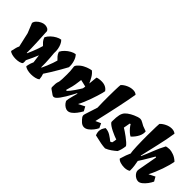

<svg xmlns="http://www.w3.org/2000/svg" viewBox="79 -1639 2500 2500"><g transform="rotate(45 1328.5 -389.0)"><path d="M529.8 10.3Q492.7 10.3 460.4 1.7Q428.2 -6.8 412.6 -22.9Q420.9 -64.5 428.5 -86.7Q436 -108.9 443.8 -125L428.7 -238.8Q413.1 -201.7 393.3 -156.2Q373.5 -110.8 353.5 -73.2Q356 -61 355.7 -48.6Q355.5 -36.1 354 -21Q342.3 -5.9 312 2Q281.7 9.8 247.6 9.8Q212.4 9.8 179.9 1.5Q147.5 -6.8 132.8 -22.9Q143.6 -73.2 150.1 -96.4Q156.7 -119.6 166.5 -138.2L121.1 -338.4L66.9 -472.7Q70.8 -499.5 93.5 -522.9Q116.2 -546.4 146.7 -561Q177.2 -575.7 203.6 -575.7Q230.5 -575.7 251.5 -565.4Q272.5 -555.2 280.8 -533.7Q280.8 -523.4 282.5 -492.9Q284.2 -462.4 286.6 -419.4Q289.1 -376.5 291 -327.9Q293 -279.3 294.2 -232.7Q295.4 -186 294.4 -148.9L300.8 -148.4Q316.9 -182.6 332.5 -221.9Q348.1 -261.2 361.1 -298.1Q374 -335 380.9 -360.8Q361.8 -378.9 343.3 -399.2Q324.7 -419.4 313 -455.1Q329.1 -488.3 359.4 -517.1Q389.6 -545.9 424.6 -564.9Q459.5 -584 490.2 -587.9Q510.7 -568.8 524.4 -538.3Q538.1 -507.8 544.2 -472.9Q550.3 -438 547.9 -405.3L546.9 -404.8Q550.8 -367.7 554.2 -321.5Q557.6 -275.4 559.3 -230Q561 -184.6 559.6 -149.4H566.4Q583 -183.6 599.1 -222.9Q615.2 -262.2 628.2 -298.8Q641.1 -335.4 647.5 -360.8Q628.9 -378.9 610.1 -399.2Q591.3 -419.4 579.6 -455.1Q595.7 -488.3 626 -517.1Q656.2 -545.9 691.2 -564.9Q726.1 -584 756.8 -587.9Q787.1 -559.1 802.5 -506.8Q817.9 -454.6 814.5 -405.3Q807.1 -391.6 789.3 -359.4Q771.5 -327.1 746.8 -284.7Q722.2 -242.2 693.8 -195.8Q665.5 -149.4 636.7 -106.9Q650.9 -70.8 654.8 -21.5Q634.3 -5.4 600.1 2.4Q565.9 10.3 529.8 10.3Z M1202.6 10.3Q1180.7 10.7 1157.5 -3.2Q1134.3 -17.1 1117.2 -38.6Q1107.9 -50.8 1101.8 -63Q1095.7 -75.2 1103 -107.9Q1109.9 -137.2 1115 -157.7Q1120.1 -178.2 1125.2 -196.8Q1130.4 -215.3 1136.7 -238.8L1129.9 -242.2Q1116.7 -216.8 1097.9 -182.1Q1079.1 -147.5 1057.6 -111.8Q1036.1 -76.2 1014.6 -46.6Q993.2 -17.1 974.1 -2Q960 8.8 946.3 9.8Q933.1 10.3 920.9 2.4Q908.7 -5.4 897 -14.6Q881.8 -27.3 861.8 -38.8Q841.8 -50.3 841.8 -68.4Q841.8 -108.4 843.3 -127.4Q844.7 -146.5 847.4 -154.5Q850.1 -162.6 852.8 -168.9Q855.5 -175.3 857.9 -189.2Q860.4 -203.1 862.1 -233.6Q863.8 -264.2 863.8 -321.3Q863.8 -355 862.3 -384Q860.8 -413.1 856.9 -437Q855 -449.2 854.7 -454.3Q854.5 -459.5 854.5 -460Q854.5 -471.7 870.1 -490.2Q904.3 -528.8 943.8 -549.3Q983.4 -569.8 1014.4 -578.1Q1045.4 -586.4 1054.7 -587.4Q1089.4 -560.1 1112.1 -521Q1134.8 -481.9 1151.9 -442.9Q1156.7 -486.3 1159.4 -518.8Q1162.1 -551.3 1164.1 -563Q1172.4 -568.4 1195.6 -572.5Q1218.8 -576.7 1245.6 -576.7Q1328.6 -576.7 1368.7 -517.6Q1368.2 -508.3 1360.6 -478.8Q1353 -449.2 1339.8 -407.5Q1326.7 -365.7 1310.1 -318.8Q1293.5 -272 1274.7 -227.8Q1255.9 -183.6 1237.3 -149.9L1325.7 -194.8L1357.9 -135.7Q1335.9 -96.7 1310.5 -63.5Q1285.2 -30.3 1257.8 -10.3Q1230.5 9.8 1202.6 10.3ZM1011.2 -165Q1025.9 -178.7 1044.4 -202.1Q1063 -225.6 1081.3 -252.4Q1099.6 -279.3 1114.5 -302.5Q1129.4 -325.7 1136.7 -338.4Q1139.6 -352.1 1139.9 -352.8Q1140.1 -353.5 1140.4 -356.2Q1140.6 -358.9 1143.1 -377.4Q1116.2 -384.8 1091.6 -389.6Q1066.9 -394.5 1045.4 -399.9L1038.1 -347.7Q1033.2 -303.2 1022.7 -259.8Q1012.2 -216.3 998 -171.9Z M1505.4 9.8Q1472.7 9.8 1444.3 -15.9Q1416 -41.5 1398.4 -66.9Q1392.1 -76.2 1389.6 -88.4Q1387.2 -100.6 1394 -121.6L1450.2 -295.9Q1448.2 -341.3 1447.5 -395.8Q1446.8 -450.2 1447.3 -504.6Q1447.8 -559.1 1448.7 -605.5Q1449.7 -651.9 1451.2 -681.6Q1452.6 -711.4 1454.1 -715.8Q1481 -746.1 1525.4 -766.6Q1569.8 -787.1 1612.3 -787.6Q1633.8 -788.1 1651.1 -782.7Q1668.5 -777.3 1682.1 -764.6Q1671.4 -702.1 1659.4 -639.9Q1647.5 -577.6 1632.6 -507.3Q1617.7 -437 1598.4 -350.6Q1579.1 -264.2 1553.7 -153.3L1626.5 -186L1655.8 -124Q1643.1 -95.7 1618.9 -64.7Q1594.7 -33.7 1565.2 -12Q1535.6 9.8 1505.4 9.8Z M1894.5 9.8Q1852.5 7.8 1812.7 0.2Q1772.9 -7.3 1741.2 -15.6Q1709.5 -23.9 1690.4 -26.9Q1672.9 -71.3 1677.7 -103.3Q1682.6 -135.3 1695.3 -155Q1708 -174.8 1712.4 -182.6Q1762.2 -181.2 1803.7 -155.3Q1845.2 -129.4 1879.9 -100.1L1904.3 -111.8Q1909.2 -127 1912.1 -144.3Q1915 -161.6 1916 -175.8Q1911.1 -177.2 1896 -182.6Q1880.9 -188 1866.7 -193.8Q1838.4 -205.6 1805.9 -221.4Q1773.4 -237.3 1747.3 -255.4Q1721.2 -273.4 1710.9 -290Q1710.4 -293.9 1710.2 -298.6Q1710 -303.2 1710 -309.1Q1710 -383.3 1720 -425.5Q1730 -467.8 1753.9 -493.2Q1777.8 -518.6 1819.3 -542Q1835.4 -551.3 1858.9 -561.8Q1882.3 -572.3 1906.5 -580.1Q1930.7 -587.9 1948.7 -587.9Q1969.7 -587.9 1994.9 -572.3Q2020 -556.6 2039.6 -547.9L2111.8 -521.5Q2118.2 -477.5 2093.3 -427.7Q2068.4 -377.9 2021 -334Q2002.9 -342.3 1981.2 -361.1Q1959.5 -379.9 1939.2 -403.6Q1918.9 -427.2 1905.8 -450.2L1893.1 -445.8L1876.5 -355Q1892.1 -345.7 1918.9 -327.9Q1945.8 -310.1 1975.6 -287.8Q2005.4 -265.6 2030.5 -243.4Q2055.7 -221.2 2066.9 -203.6Q2064.5 -173.8 2056.2 -141.6Q2047.9 -109.4 2035.2 -82Q2003.9 -54.2 1969.5 -30.3Q1935.1 -6.3 1894.5 9.8Z M2244.6 9.8Q2209.5 9.8 2174.6 -0.7Q2139.6 -11.2 2124 -32.2Q2140.6 -86.9 2151.9 -118.2Q2163.1 -149.4 2177.2 -179.2Q2178.2 -181.2 2178.2 -180.7Q2173.8 -192.9 2171.1 -225.6Q2168.5 -258.3 2166.7 -303.5Q2165 -348.6 2164.3 -399.7Q2163.6 -450.7 2163.6 -499Q2163.6 -610.4 2166.3 -659.2Q2168.9 -708 2169.4 -715.8Q2194.8 -744.6 2239.5 -766.4Q2284.2 -788.1 2327.1 -788.1Q2347.7 -788.1 2365.7 -782.7Q2383.8 -777.3 2398.4 -764.6Q2379.4 -639.6 2349.1 -511.7Q2318.8 -383.8 2290 -252.9L2295.9 -251.5L2297.4 -251Q2334.5 -335.4 2364.5 -413.3Q2394.5 -491.2 2436.5 -568.8Q2444.3 -570.8 2461.7 -574Q2479 -577.1 2499 -577.1Q2525.9 -577.1 2570.6 -561.5Q2615.2 -545.9 2656.7 -506.8Q2652.3 -475.6 2640.6 -431.9Q2628.9 -388.2 2611.8 -339.1Q2594.7 -290 2574.2 -241.5Q2553.7 -192.9 2532.2 -151.9L2618.2 -195.3L2651.9 -136.2Q2637.7 -105 2612.8 -71Q2587.9 -37.1 2558.6 -13.7Q2529.3 9.8 2502 9.8Q2479.5 9.8 2456.3 -3.2Q2433.1 -16.1 2418 -35.6Q2404.3 -53.2 2399.7 -69.3Q2395 -85.4 2398.9 -107.9L2447.8 -377L2435.5 -381.3Q2409.7 -337.4 2390.4 -304.4Q2371.1 -271.5 2352.8 -241.5Q2334.5 -211.4 2311.5 -175.8Q2318.4 -141.6 2324.2 -101.3Q2330.1 -61 2329.1 -11.7Q2311.5 0 2290 4.9Q2268.6 9.8 2244.6 9.8Z"/></g></svg>

Font: Fruktur
Style: Italic
Weight: 400
Italic angle: -8°
Designer: Viktoriya Grabowska, Eben Sorkin
Foundry: Viktoriya Grabowska
Version: Version 1.008; ttfautohint (v1.8.4.7-5d5b)